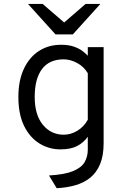

<svg xmlns="http://www.w3.org/2000/svg" viewBox="-20 -752 656 982"><path d="M270 210.5 230.5 145.5Q310.5 141 353.5 123.2Q396.5 105.5 412.8 77.2Q429 49 429 13.5V-52.5Q407 -22 374.2 -5Q341.5 12 289 12Q231 12 182 -18Q133 -48 103.5 -107.5Q74 -167 74 -256Q74 -340 102 -399.8Q130 -459.5 179 -491.2Q228 -523 292.5 -523Q331 -523 358 -513.5Q385 -504 402.2 -490.8Q419.5 -477.5 429 -467V-511H510V-19.5Q510 44 492 87.2Q474 130.5 441.5 156.8Q409 183 365.2 195.5Q321.5 208 270 210.5ZM306 -63Q342 -63 375.5 -83.2Q409 -103.5 429 -139.5V-377.5Q409 -411.5 374.2 -430Q339.5 -448.5 306 -448.5Q232 -448.5 194.8 -398.8Q157.5 -349 157.5 -256Q157.5 -164.5 199.2 -113.8Q241 -63 306 -63ZM264 -576 123 -732H198L308 -637L418 -732H493.5L352.5 -576Z"/></svg>

Font: Overpass Mono Light
Style: Regular
Weight: 400
Monospace: yes
Version: Version 4.000